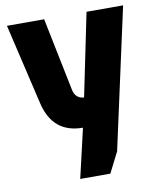

<svg xmlns="http://www.w3.org/2000/svg" viewBox="-86 -606 751 910"><g transform="rotate(-10 289.5 -150.5)"><path d="M281 0Q136 0 101 -150L10 -538H189L261 -185Q270 -143 311 -140L393 -538H569L421 138L371 237H226Z"/></g></svg>

Font: Exo ExtraBold
Style: Regular
Weight: 800
Designer: Natanael Gama
Foundry: Natanael Gama
Version: Version 1.500